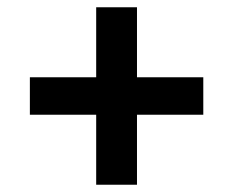

<svg xmlns="http://www.w3.org/2000/svg" viewBox="-20 -569 640 527"><path d="M356 -62C356 -62 356 -254 356 -254C356 -254 538 -254 538 -254C538 -254 538 -357 538 -357C538 -357 356 -357 356 -357C356 -357 356 -549 356 -549C356 -549 244 -549 244 -549C244 -549 244 -357 244 -357C244 -357 62 -357 62 -357C62 -357 62 -254 62 -254C62 -254 244 -254 244 -254C244 -254 244 -62 244 -62C244 -62 356 -62 356 -62Z"/></svg>

Font: IBM Plex Mono Mod
Style: SemiBold
Weight: 500
Designer: Mike Abbink, Paul van der Laan, Pieter van Rosmalen
Foundry: Bold Monday
Version: ""